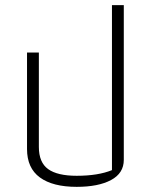

<svg xmlns="http://www.w3.org/2000/svg" viewBox="-20 -716 585 746"><path d="M85 -137V-512H131V-145Q131 -85 167 -59Q203 -33 278 -33Q361 -33 415 -55V-696H461V-95Q461 -43 411.5 -16.5Q362 10 278 10Q185 10 135 -26.5Q85 -63 85 -137Z"/></svg>

Font: Athiti Light
Style: Regular
Weight: 300
Designer: CadsonDemak Team
Foundry: CadsonDemak
Version: Version 1.032